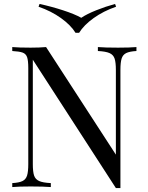

<svg xmlns="http://www.w3.org/2000/svg" viewBox="-20 -946 746 971"><path d="M670 -688Q635 -686 618 -677.5Q601 -669 595 -649.5Q589 -630 589 -592V5H566L146 -644V-116Q146 -77 152.5 -58Q159 -39 178 -30.5Q197 -22 237 -20V0Q201 -3 135 -3Q75 -3 42 0V-20Q77 -22 94 -30.5Q111 -39 117 -58.5Q123 -78 123 -116V-602Q123 -640 117 -657Q111 -674 94.5 -680Q78 -686 42 -688V-708Q75 -705 135 -705Q180 -705 213 -708L566 -164V-592Q566 -631 559.5 -650Q553 -669 534 -677.5Q515 -686 475 -688V-708Q511 -705 577 -705Q637 -705 670 -708ZM567 -912Q503 -890 453.5 -854.5Q404 -819 380 -780H362Q338 -819 288.5 -854.5Q239 -890 175 -912L180 -926Q240 -913 298.5 -894Q357 -875 391 -856Q419 -875 466.5 -894Q514 -913 562 -926Z"/></svg>

Font: Playfair Display SC
Style: Regular
Weight: 400
Designer: Claus Eggers Sørensen
Foundry: Claus Eggers Sørensen
Version: Version 1.200; ttfautohint (v1.6)